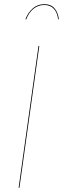

<svg xmlns="http://www.w3.org/2000/svg" viewBox="-20 -901 302 921"><path d="M105.5 -807.6 102.1 -809.1Q114.3 -840.8 137.2 -860.8Q160.2 -880.9 192.4 -880.9Q224.6 -880.9 241.7 -860.8Q258.8 -840.8 262.2 -809.1L258.8 -808.1Q254.9 -841.3 238 -859.1Q221.2 -877 191.9 -877Q163.1 -877 140.6 -858.9Q118.2 -840.8 105.5 -807.6ZM168.5 -680.2 73.2 0H69.3L164.6 -680.2Z"/></svg>

Font: Fira Sans Compressed Four
Style: Italic
Weight: 100
Width: 3
Italic angle: -8°
Designer: Carrois Corporate & Edenspiekermann AG
Foundry: Carrois Corporate GbR & Edenspiekermann AG
Version: Version 4.203;PS 004.203;hotconv 1.0.88;makeotf.lib2.5.64775